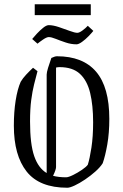

<svg xmlns="http://www.w3.org/2000/svg" viewBox="-20 -872 578 901"><path d="M156 -538Q148 -508 140 -476Q132 -444 126.5 -402.5Q121 -361 121 -302Q121 -196 140.5 -139.5Q160 -83 199 -60V-522Q199 -532 205.5 -553.5Q212 -575 221 -600Q238 -608 247 -608Q369 -608 431 -535.5Q493 -463 493 -314Q493 -248 483.5 -194Q474 -140 462 -106Q450 -87 427.5 -67Q405 -47 379 -29.5Q353 -12 330.5 -1.5Q308 9 296 9Q165 9 105 -67Q45 -143 45 -282Q45 -347 53.5 -400.5Q62 -454 77 -488Q87 -505 102.5 -521.5Q118 -538 135 -554ZM243 -88Q243 -76 229 -47Q255 -40 290 -40Q301 -40 322.5 -50.5Q344 -61 364.5 -75Q385 -89 392 -99Q401 -127 409 -179Q417 -231 417 -298Q417 -378 403 -436Q389 -494 355 -525.5Q321 -557 259 -557Q252 -557 243 -555ZM143 -801V-852H406V-801ZM339 -664Q314 -664 288.5 -672.5Q263 -681 242 -689.5Q221 -698 209 -698Q199 -698 181.5 -686Q164 -674 156 -667L131 -689Q139 -699 153.5 -714.5Q168 -730 183 -742Q198 -754 209 -754Q229 -754 256 -745Q283 -736 307 -727Q331 -718 343 -718Q352 -718 367 -729Q382 -740 392 -751L418 -727Q410 -717 395.5 -702Q381 -687 365 -675.5Q349 -664 339 -664Z"/></svg>

Font: Grenze Gotisch Light
Style: Regular
Weight: 300
Designer: Renata Polastri
Foundry: Omnibus-Type
Version: Version 1.001